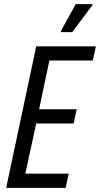

<svg xmlns="http://www.w3.org/2000/svg" viewBox="-20 -913 486 933"><path d="M10 0 156 -688H446L431 -619H220L170 -382H353L338 -313H156L103 -69H314L299 0ZM276 -757V-762L348 -893H429V-888L331 -757Z"/></svg>

Font: Saira Condensed
Style: Italic
Weight: 400
Width: 3
Italic angle: -12°
Designer: Hector Gatti with collaboration of the Omnibus-Type team
Foundry: Omnibus-Type
Version: Version 1.100